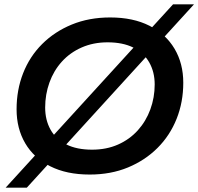

<svg xmlns="http://www.w3.org/2000/svg" viewBox="-20 -790 909 880"><path d="M391 10Q285 10 210 -28Q135 -66 95.5 -133.5Q56 -201 56 -289Q56 -378 86 -454.5Q116 -531 173 -588Q230 -645 309 -677.5Q388 -710 485 -710Q590 -710 665 -672Q740 -634 780 -566.5Q820 -499 820 -411Q820 -322 789.5 -245.5Q759 -169 702 -112Q645 -55 566.5 -22.5Q488 10 391 10ZM402 -104Q468 -104 521 -127.5Q574 -151 611.5 -192.5Q649 -234 669 -288.5Q689 -343 689 -403Q689 -460 664 -504Q639 -548 591 -572Q543 -596 473 -596Q408 -596 354.5 -572.5Q301 -549 263.5 -507.5Q226 -466 206.5 -411.5Q187 -357 187 -297Q187 -240 211.5 -196Q236 -152 284 -128Q332 -104 402 -104ZM6 70 773 -770H869L103 70Z"/></svg>

Font: MOST Montserrat SemiBold
Style: Italic
Weight: 600
Italic angle: -11.3°
Designer: Julieta Ulanovsky
Foundry: Julieta Ulanovsky
Version: Version 8.000;March 11, 2024;FontCreator 15.0.0.2926 64-bit